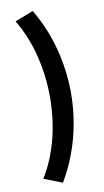

<svg xmlns="http://www.w3.org/2000/svg" viewBox="-100 -852 551 1013"><g transform="rotate(-10 175.0 -345.0)"><path d="M152 115 53.5 76.5Q81 32.5 101.5 -17Q122 -66.5 135.8 -120Q149.5 -173.5 156.2 -229.5Q163 -285.5 163 -342Q163 -456.5 135.5 -566.5Q108 -676.5 53.5 -766.5L152 -805Q214.5 -700 245.2 -582.2Q276 -464.5 276 -344Q276 -264 262.2 -185Q248.5 -106 221 -30.5Q193.5 45 152 115Z"/></g></svg>

Font: Geologica Thin Roman Medium
Style: Regular
Weight: 500
Version: Version 1.010;gftools[0.9.28]